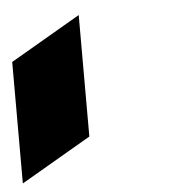

<svg xmlns="http://www.w3.org/2000/svg" viewBox="-38 -336 424 472"><g transform="rotate(-5 173.5 -100.0)"><path d="M0 100.6Q57.6 67.4 172.9 0Q172.9 -99.6 172.9 -299.8Q115.2 -266.6 0 -199.2Q0 -99.6 0 100.6Z"/></g></svg>

Font: DreiFraktur
Style: Regular
Weight: 400
Designer: JayCobs
Version: Version 1.2